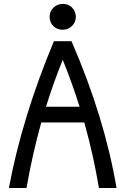

<svg xmlns="http://www.w3.org/2000/svg" viewBox="-20 -938 626 958"><path d="M293 -918.5Q321.8 -918.5 338.9 -900.9Q358.4 -880.9 358.4 -854Q358.4 -827.1 338.9 -808.1Q319.8 -789.6 293 -789.6Q265.1 -789.6 247.1 -807.1Q227.5 -826.2 227.5 -854Q227.5 -881.8 247.1 -900.1Q266.6 -918.5 293 -918.5ZM24.4 0Q89.8 -351.6 249 -732.4H336.9Q502 -351.6 561.5 0H473.6Q445.8 -166.5 400.4 -327.1H186Q141.6 -168.5 112.3 0ZM209.5 -405.3H377Q339.8 -524.4 293 -639.6Q246.6 -525.4 209.5 -405.3Z"/></svg>

Font: Consola Mono
Style: Book
Weight: 400
Monospace: yes
Designer: Wojciech Kalinowski "wmk69" (wmk69@o2.pl)
Foundry: Wojciech Kalinowski "wmk69" (wmk69@o2.pl)
Version: Version 2.1.0